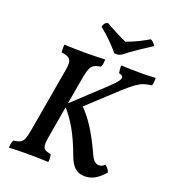

<svg xmlns="http://www.w3.org/2000/svg" viewBox="-158 -1004 1013 1131"><g transform="rotate(20 349.0 -438.5)"><path d="M125 -679Q154 -678 186 -677Q218 -676 252 -676Q285 -676 317.5 -677Q350 -678 382 -679Q381 -666 379.5 -654Q378 -642 372 -631Q347 -627 332 -619Q317 -611 309 -592.5Q301 -574 294 -538L224 -135Q218 -101 220 -82.5Q222 -64 234.5 -56.5Q247 -49 271 -45Q273 -35 274 -22.5Q275 -10 273 3Q252 2 233 1.5Q214 1 195.5 0.5Q177 0 155 0Q122 0 87.5 0.5Q53 1 26 3Q26 -11 28.5 -23.5Q31 -36 36 -45Q63 -48 78 -56Q93 -64 100.5 -83.5Q108 -103 114 -138L184 -542Q190 -576 186.5 -593.5Q183 -611 168.5 -619Q154 -627 126 -631Q125 -642 124.5 -654Q124 -666 125 -679ZM483 -679Q512 -677 537.5 -676.5Q563 -676 594 -676Q614 -676 630.5 -676Q647 -676 663.5 -677Q680 -678 698 -679Q698 -668 697.5 -654.5Q697 -641 692 -630Q664 -627 642.5 -619.5Q621 -612 596.5 -594.5Q572 -577 534 -543L340 -363L343 -383Q388 -339 425.5 -281Q463 -223 501 -141Q516 -106 529 -93.5Q542 -81 558 -81Q568 -81 576 -84Q584 -87 594 -97Q604 -91 612 -81Q620 -71 624 -59Q597 -27 567.5 -9Q538 9 499 9Q462 7 439 -13.5Q416 -34 398 -83Q365 -173 329.5 -235Q294 -297 248 -347L456 -541Q491 -574 503 -592Q515 -610 510 -618.5Q505 -627 486 -631Q484 -642 482.5 -654.5Q481 -667 483 -679ZM419 -732Q394 -762 362 -794Q330 -826 295 -853Q298 -867 305 -875.5Q312 -884 325 -886Q356 -868 391 -850Q426 -832 457 -818Q498 -833 531.5 -849.5Q565 -866 593 -883Q603 -879 611.5 -870.5Q620 -862 625 -852Q586 -827 542.5 -797.5Q499 -768 461 -738Q439 -728 419 -732Z"/></g></svg>

Font: Vollkorn Medium
Style: Italic
Weight: 500
Italic angle: -11°
Designer: Friedrich Althausen
Foundry: Friedrich Althausen
Version: Version 5.000